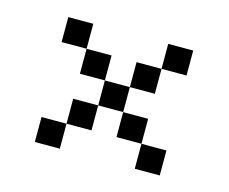

<svg xmlns="http://www.w3.org/2000/svg" viewBox="-57 -514 553 464"><g transform="rotate(15 219.0 -282.0)"><path d="M62.5 -187.5H125V-125H62.5ZM125 -250H187.5V-187.5H125ZM187.5 -312.5H250V-250H187.5ZM250 -375H312.5V-312.5H250ZM312.5 -437.5H375V-375H312.5ZM312.5 -187.5H375V-125H312.5ZM250 -250H312.5V-187.5H250ZM125 -375H187.5V-312.5H125ZM62.5 -437.5H125V-375H62.5Z"/></g></svg>

Font: Pixel Operator SC
Style: Regular
Weight: 400
Designer: Jayvee Enaguas (GrandChaos9000)
Foundry: The Grandoplex Project
Version: Version 1.4.1 (September 5, 2015)